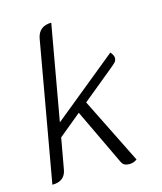

<svg xmlns="http://www.w3.org/2000/svg" viewBox="-108 -789 743 879"><g transform="rotate(-15 263.0 -350.0)"><path d="M422 -433 278 -315 433 -3Q416 9 397 9Q383 9 374 4.5Q365 0 359 -13L233 -278L126 -190L100 -45Q91 9 31 9L148 -653Q153 -680 170.5 -694.5Q188 -709 218 -709L138 -258L444 -507Q458 -490 458 -479Q458 -466 450.5 -458Q443 -450 422 -433Z"/></g></svg>

Font: K2D ExtraLight
Style: Italic
Weight: 275
Italic angle: -10°
Designer: Katatrad Aksorn Co.,Ltd.
Foundry: Cadson Demak Co.,Ltd.
Version: Version 1.000; ttfautohint (v1.6)